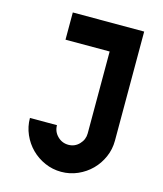

<svg xmlns="http://www.w3.org/2000/svg" viewBox="-110 -804 763 899"><g transform="rotate(15 271.0 -354.5)"><path d="M271 13Q229 13 191.5 -3.5Q154 -20 126 -48Q98 -76 81.5 -113.5Q65 -151 65 -193H196Q196 -162 218 -140Q240 -118 271 -118Q302 -118 323.5 -140.5Q345 -163 345 -193V-590H131V-722H477V-193Q477 -151 460.5 -113.5Q444 -76 416 -48Q388 -20 350.5 -3.5Q313 13 271 13Z"/></g></svg>

Font: PostBus
Style: Regular
Weight: 400
Designer: Peter Wiegel
Version: Version 1.001